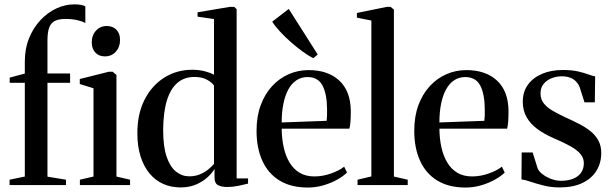

<svg xmlns="http://www.w3.org/2000/svg" viewBox="-20 -850 2808 882"><path d="M24 0V-24.5L94 -39V-469.5H24.5V-493.5L94 -512V-567.5Q94 -626.5 113.5 -674.5Q133 -722.5 165.8 -757.5Q198.5 -792.5 239 -811.2Q279.5 -830 321.5 -830Q341 -830 353.5 -827.2Q366 -824.5 372 -821.5V-744Q360.5 -751.5 336.2 -757.2Q312 -763 281 -763Q251.5 -763 233.2 -754.5Q215 -746 206.5 -724.5Q198 -703 198 -663.5V-512.5H302V-469.5H198V-38.5L283 -24.5V0ZM347 0V-24.5L409.5 -39V-444.5L346.5 -464V-487L480 -520.5H497.5L515 -505.5V-39L577.5 -24.5V0ZM461.5 -591Q434.5 -591 418 -608.5Q401.5 -626 401.5 -655.5Q401.5 -688 421 -709.2Q440.5 -730.5 470 -730.5H471Q498 -730.5 514.8 -713.5Q531.5 -696.5 531.5 -666Q531.5 -634 512 -612.5Q492.5 -591 462.5 -591Z M809.5 11Q766.5 11 730.5 -4.8Q694.5 -20.5 667.8 -52.2Q641 -84 626 -130.5Q611 -177 611 -238.5Q611 -327.5 644.5 -392.8Q678 -458 735.2 -493.8Q792.5 -529.5 863 -529.5Q896 -529.5 922.5 -522.2Q949 -515 963 -506.5V-762.5L887.5 -773.5V-793.5L1036 -818.5H1056L1067 -808V-30.5H1119.5V-6.5Q1102.5 -2 1075.8 3.5Q1049 9 1024 9Q996.5 9 981 0.2Q965.5 -8.5 965.5 -34V-74Q956 -57 934.8 -37Q913.5 -17 882 -3Q850.5 11 809.5 11ZM849.5 -40Q877 -40 899.2 -49.5Q921.5 -59 937.8 -72.5Q954 -86 963 -97.5V-457Q953.5 -471.5 930.5 -484Q907.5 -496.5 873 -496.5Q826.5 -496.5 794.8 -469.2Q763 -442 746.5 -387.8Q730 -333.5 729.5 -252.5Q729.5 -176.5 745.5 -129.8Q761.5 -83 788.8 -61.5Q816 -40 849.5 -40Z M1394.5 11.5Q1317 11.5 1264.5 -20.5Q1212 -52.5 1185.2 -111.2Q1158.5 -170 1158.5 -249.5Q1158.5 -315.5 1177.8 -367.2Q1197 -419 1230.5 -455Q1264 -491 1307 -509.5Q1350 -528 1397.5 -528Q1486.5 -528 1538.2 -480.2Q1590 -432.5 1591.5 -342Q1591.5 -311 1590 -291.2Q1588.5 -271.5 1585 -259H1274Q1274.5 -212 1283.5 -172.2Q1292.5 -132.5 1310.5 -102.8Q1328.5 -73 1356.8 -56.2Q1385 -39.5 1424 -39.5Q1462 -39.5 1500.5 -53Q1539 -66.5 1561 -84.5L1574 -57.5Q1557 -40.5 1529 -24.8Q1501 -9 1466 1.2Q1431 11.5 1394.5 11.5ZM1274 -287.5 1480.5 -295Q1482 -307.5 1482.2 -319.5Q1482.5 -331.5 1482.5 -344Q1482.5 -416.5 1462 -456.2Q1441.5 -496 1392.5 -496Q1364 -496 1341.8 -481.2Q1319.5 -466.5 1304.5 -439Q1289.5 -411.5 1281.8 -373Q1274 -334.5 1274 -287.5ZM1418.5 -583Q1396.5 -594 1369.8 -613.5Q1343 -633 1316.2 -656.5Q1289.5 -680 1266.8 -704.5Q1244 -729 1230.5 -750.5L1306.5 -809L1439.5 -599.5L1419.5 -583Z M1686 -39.5V-755.5L1619.5 -769V-790.5L1757.5 -818.5H1774L1789.5 -806V-39L1853 -24.5V0H1622.5V-24.5Z M2119 11.5Q2041.5 11.5 1989 -20.5Q1936.5 -52.5 1909.8 -111.2Q1883 -170 1883 -249.5Q1883 -315.5 1902.2 -367.2Q1921.5 -419 1955 -455Q1988.5 -491 2031.5 -509.5Q2074.5 -528 2122 -528Q2211 -528 2262.8 -480.2Q2314.5 -432.5 2316 -342Q2316 -311 2314.5 -291.2Q2313 -271.5 2309.5 -259H1998.5Q1999 -212 2008 -172.2Q2017 -132.5 2035 -102.8Q2053 -73 2081.2 -56.2Q2109.5 -39.5 2148.5 -39.5Q2186.5 -39.5 2225 -53Q2263.5 -66.5 2285.5 -84.5L2298.5 -57.5Q2281.5 -40.5 2253.5 -24.8Q2225.5 -9 2190.5 1.2Q2155.5 11.5 2119 11.5ZM1998.5 -287.5 2205 -295Q2206.5 -307.5 2206.8 -319.5Q2207 -331.5 2207 -344Q2207 -416.5 2186.5 -456.2Q2166 -496 2117 -496Q2088.5 -496 2066.2 -481.2Q2044 -466.5 2029 -439Q2014 -411.5 2006.2 -373Q1998.5 -334.5 1998.5 -287.5Z M2550.5 11Q2512.5 11 2478.5 2.5Q2444.5 -6 2418 -15Q2391.5 -24 2375.5 -26L2376.5 -149.5H2427L2449.5 -77.5Q2454 -64 2471.2 -50.5Q2488.5 -37 2511.5 -28.2Q2534.5 -19.5 2556.5 -19.5Q2589 -19.5 2612.5 -28.8Q2636 -38 2649 -56.2Q2662 -74.5 2662 -100Q2662 -124.5 2646.2 -143Q2630.5 -161.5 2600 -178.5Q2569.5 -195.5 2524 -215Q2480 -234 2448.2 -257.5Q2416.5 -281 2399 -311.8Q2381.5 -342.5 2381.5 -383Q2381.5 -428.5 2405.2 -461Q2429 -493.5 2470.5 -511Q2512 -528.5 2565 -528.5Q2606.5 -528.5 2634.8 -522Q2663 -515.5 2681.8 -508.5Q2700.5 -501.5 2714 -499L2712.5 -380H2665L2643 -449Q2638 -462.5 2627.8 -474Q2617.5 -485.5 2600.8 -492.5Q2584 -499.5 2560.5 -499.5Q2537 -499.5 2514.8 -491Q2492.5 -482.5 2477.8 -465.2Q2463 -448 2463 -420.5Q2463 -393 2479 -373.8Q2495 -354.5 2521.8 -339.5Q2548.5 -324.5 2579.5 -310Q2610.5 -296 2639.5 -281.2Q2668.5 -266.5 2691.8 -248Q2715 -229.5 2728.5 -205Q2742 -180.5 2742 -147.5Q2742 -101.5 2720 -65.8Q2698 -30 2655.5 -9.5Q2613 11 2550.5 11Z"/></svg>

Font: Merriweather 120pt Medium
Style: Regular
Weight: 500
Version: Version 2.100